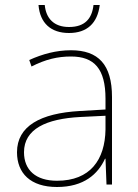

<svg xmlns="http://www.w3.org/2000/svg" viewBox="-20 -738 551 768"><path d="M379 -718H354C348 -665 321 -630 256 -630C195 -630 164 -665 159 -718H134C140 -645 184 -606 256 -606C328 -606 370 -645 379 -718ZM264 -537C205 -537 150 -522 97 -498L106 -472C163 -501 211 -512 264 -512C357 -512 402 -463 402 -343V-300L299 -294C142 -285 48 -234 48 -129C48 -45 102 10 208 10C316 10 372 -42 400 -103H402L406 0H428V-350C428 -480 373 -537 264 -537ZM301 -270 402 -275V-220C400 -99 341 -15 208 -15C123 -15 76 -58 76 -129C76 -222 165 -263 301 -270Z"/></svg>

Font: Noto Sans Thai Looped Thin
Style: Regular
Weight: 100
Designer: Sasikarn Vongin, Ben Mitchell
Foundry: The Fontpad Ltd
Version: Version 1.001